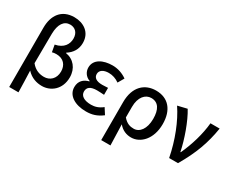

<svg xmlns="http://www.w3.org/2000/svg" viewBox="-125 -1347 2559 2084"><g transform="rotate(30 1154.5 -305.0)"><path d="M84 200H200C198 110 196 24 192 -68C249 -6 319 14 384 14C494 14 602 -67 602 -219C602 -331 534 -411 434 -427V-432C500 -474 538 -534 538 -613C538 -748 432 -810 320 -810C159 -810 84 -696 84 -544ZM355 -83C302 -83 242 -99 193 -161C193 -287 194 -408 196 -532C198 -651 243 -718 321 -718C377 -718 426 -681 426 -603C426 -534 387 -465 281 -445L297 -358C313 -363 331 -365 350 -365C442 -365 488 -305 488 -226C488 -134 427 -83 355 -83Z M937 14C1011 14 1070 -3 1138 -54L1090 -129C1042 -90 995 -77 949 -77C861 -77 811 -110 811 -164C811 -218 849 -245 929 -245C957 -245 986 -243 1018 -241V-328C992 -326 968 -325 946 -325C870 -325 836 -353 836 -398C836 -447 883 -473 945 -473C993 -473 1037 -458 1078 -429L1122 -505C1070 -542 1007 -564 941 -564C824 -564 722 -516 722 -413C722 -363 751 -313 808 -293V-288C744 -272 696 -231 696 -153C696 -48 799 14 937 14Z M1237 200H1353C1351 108 1349 35 1345 -60C1391 -5 1447 14 1502 14C1618 14 1729 -95 1729 -284C1729 -458 1641 -564 1486 -564C1347 -564 1237 -472 1237 -276ZM1480 -83C1436 -83 1392 -93 1346 -147V-279C1346 -403 1408 -468 1481 -468C1571 -468 1611 -397 1611 -282C1611 -154 1552 -83 1480 -83Z M1973 0H2084C2199 -197 2257 -357 2288 -551H2173C2160 -409 2113 -253 2051 -118H2046C2018 -257 1950 -451 1880 -564L1763 -536C1856 -398 1934 -202 1973 0Z"/></g></svg>

Font: Noto Sans CJK SC Medium
Style: Regular
Weight: 500
Designer: Ryoko NISHIZUKA 西塚涼子 (kana, bopomofo & ideographs); Paul D. Hunt (Latin, Greek & Cyrillic); Sandoll Communications 산돌커뮤니
Foundry: Adobe
Version: Version 2.004;hotconv 1.0.118;makeotfexe 2.5.65603